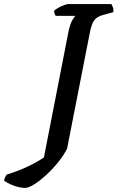

<svg xmlns="http://www.w3.org/2000/svg" viewBox="-150 -724 578 944"><path d="M-27 200Q-42 200 -62 195Q-82 190 -100 181.5Q-118 173 -130 164Q-128 153 -123.5 145Q-119 137 -116 134Q-60 117 -13 94.5Q34 72 66 50L186 -565Q195 -608 206 -625.5Q217 -643 220 -646H124Q121 -650 118.5 -657Q116 -664 116 -671Q124 -679 138 -686.5Q152 -694 165.5 -699Q179 -704 185 -704H398Q400 -699 404.5 -689Q409 -679 407 -664L359 -651Q327 -643 313.5 -624.5Q300 -606 292 -565L180 6Q164 39 136.5 73Q109 107 77.5 136Q46 165 18 182.5Q-10 200 -27 200Z"/></svg>

Font: Texturina 12pt SemiBold
Style: Italic
Weight: 600
Italic angle: -11°
Version: Version 1.002